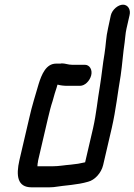

<svg xmlns="http://www.w3.org/2000/svg" viewBox="-20 -773 575 821"><path d="M343 -496H288C271 -496 260 -502 244 -502C241 -501 238 -501 234 -501H220C177 -501 158 -455 145 -413C131 -364 117 -322 105 -268L63 -88C48 -22 54 28 115 28H183C191 28 201 28 210 27C260 19 310 18 357 4C385 -3 413 -33 421 -67L458 -226C476 -305 483 -375 496 -450C503 -498 506 -546 513 -592C516 -613 516 -629 521 -651L534 -708C540 -732 527 -753 506 -753C485 -753 460 -732 454 -708L442 -652C433 -614 433 -581 427 -544C419 -498 415 -452 407 -403C397 -346 392 -287 378 -225L344 -79C323 -74 305 -71 283 -69C256 -67 232 -62 204 -62H140C141 -68 140 -72 142 -79C142 -83 143 -86 144 -91L185 -267C192 -296 197 -317 205 -341L214 -373C217 -383 220 -393 223 -401C224 -404 224 -407 226 -411H227C237 -408 253 -406 267 -406H322C343 -406 364 -427 370 -451C376 -475 363 -496 343 -496Z"/></svg>

Font: Electronic
Style: CircIt
Weight: 900
Version: Version 1.011